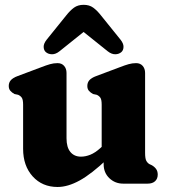

<svg xmlns="http://www.w3.org/2000/svg" viewBox="-20 -747 693 781"><path d="M401.6 -79V-104.6L393.6 -107.7V-321.4Q393.6 -341.8 388.2 -349.6Q382.7 -357.4 373.4 -361.4L358.4 -364.6Q348.1 -370.2 341.6 -377.7Q335.2 -385.2 335.2 -397.4Q335.2 -411.2 343.6 -420.8Q352.1 -430.4 370.4 -437.2L466.2 -473.2Q488.1 -481.7 503 -485.9Q517.9 -490.2 533.6 -490.2Q550.6 -490.2 560.4 -479Q570.2 -467.8 570.2 -450.2V-125.8Q570.2 -102.9 574.7 -93.8Q579.3 -84.7 587.2 -79.8L597.8 -74.8Q609.3 -68 615.4 -59Q621.6 -50 621.6 -36.8Q621.6 -19.7 610.7 -9.8Q599.9 0 580.6 0H480.8Q448.1 0 424.8 -22.2Q401.6 -44.5 401.6 -79ZM74 -141.6V-321.4Q74 -341.8 68.6 -349.6Q63.1 -357.4 53.8 -361.4L38.8 -364.6Q28.5 -370.2 22.1 -377.7Q15.6 -385.2 15.6 -397.4Q15.6 -411.2 24.1 -420.8Q32.5 -430.4 50.8 -437.2L146.6 -473.2Q168.5 -481.7 183.4 -485.9Q198.3 -490.2 214 -490.2Q231 -490.2 240.8 -479Q250.6 -467.8 250.6 -450.2V-184.4Q250.6 -147.8 266.3 -128.8Q282 -109.8 309.4 -109.8Q327.9 -109.8 347.4 -117.6Q367 -125.5 388.2 -144.6L407.2 -162.2L441 -123.4L416.6 -100.4Q352.5 -39.6 304.3 -13Q256 13.6 214.2 13.6Q152 13.6 113 -29.4Q74 -72.5 74 -141.6ZM358.7 -648H281.4L417.9 -538.6Q433.9 -526 448.9 -526.3Q464 -526.5 473.9 -535.3Q482 -542.5 482.4 -556.1Q482.9 -569.7 470.2 -585.7L391 -683.9Q374.8 -704.6 359 -716Q343.3 -727.4 320.2 -727.4Q297.1 -727.4 281.2 -716Q265.4 -704.6 249.1 -683.9L169.9 -585.7Q157.2 -569.7 157.6 -556.1Q158.1 -542.5 166.2 -535.3Q176.1 -526.5 191.3 -526.3Q206.6 -526 222.2 -538.6Z"/></svg>

Font: Fraunces SuperSoft
Style: Regular
Weight: 900
Version: Version 1.000;[b76b70a41]